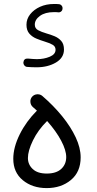

<svg xmlns="http://www.w3.org/2000/svg" viewBox="-20 -918 489 967"><path d="M46.9 -118.2Q46.9 -175.8 79.3 -241.2Q111.8 -306.6 166 -360.8Q155.8 -370.1 145.5 -378.9Q134.3 -388.7 133.1 -404.1Q131.8 -419.4 141.6 -430.7Q151.4 -441.9 166.7 -443.1Q182.1 -444.3 193.4 -434.6Q249.5 -386.2 293 -332.8Q336.4 -279.3 361.3 -226.3Q386.2 -173.3 386.2 -125.5Q386.2 -52.2 337.2 -11.5Q288.1 29.3 215.3 29.3Q143.1 29.3 95 -10.3Q46.9 -49.8 46.9 -118.2ZM120.6 -122.1Q120.6 -89.4 144.8 -66.7Q168.9 -43.9 215.3 -43.9Q263.2 -43.9 288.3 -67.1Q313.5 -90.3 313.5 -127Q313.5 -161.1 288.3 -209Q263.2 -256.8 217.3 -308.6Q171.4 -263.2 146 -210.9Q120.6 -158.7 120.6 -122.1ZM294.9 -874.5Q294.4 -865.7 288.1 -860.4Q281.7 -855 272.9 -856Q267.1 -856.9 262 -856.9Q256.8 -856.9 251.5 -856.9Q207.5 -856.9 181.4 -838.1Q155.3 -819.3 155.3 -793.9Q155.3 -774.9 172.1 -765.9Q189 -756.8 214.4 -749.5Q233.9 -744.1 254.2 -735.8Q274.4 -727.5 288.3 -711.9Q302.2 -696.3 302.2 -668.5Q302.2 -627 261.5 -603Q220.7 -579.1 164.6 -579.1Q152.3 -579.1 139.9 -579.6Q127.4 -580.1 115.7 -581.1Q107.9 -582 102.5 -588.6Q97.2 -595.2 97.7 -603.5Q100.1 -624.5 121.1 -623Q132.3 -622.1 143.6 -621.1Q154.8 -620.1 165.5 -620.1Q201.7 -620.1 230.7 -632.3Q259.8 -644.5 259.8 -667.5Q259.8 -684.6 244.1 -693.1Q228.5 -701.7 204.1 -709Q185.1 -714.8 163.8 -723.4Q142.6 -731.9 127.9 -748.5Q113.3 -765.1 113.3 -793.5Q113.3 -822.3 131.8 -845.9Q150.4 -869.6 181.6 -883.8Q212.9 -897.9 251.5 -897.9Q257.8 -897.9 263.7 -897.9Q269.5 -897.9 276.4 -897Q284.7 -896.5 290.3 -889.9Q295.9 -883.3 294.9 -874.5Z"/></svg>

Font: Mikhak-DS2-FD Regular
Style: Regular
Weight: 400
Designer: Amin Abedi
Version: Version 3.4